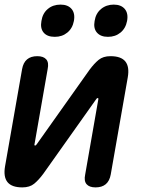

<svg xmlns="http://www.w3.org/2000/svg" viewBox="-20 -804 640 834"><path d="M2 -82 76 -504Q81 -532 97.5 -546Q114 -560 142 -560Q169 -560 181 -546Q193 -532 187 -504L130 -178Q129 -175 129.5 -173.5Q130 -172 133 -172Q135 -172 136.5 -173.5Q138 -175 140 -178L369 -501Q389 -528 408.5 -544Q428 -560 460 -560Q506 -560 524.5 -537Q543 -514 535 -468L461 -46Q456 -18 439.5 -4Q423 10 395 10Q368 10 356 -4Q344 -18 350 -46L407 -372Q408 -375 407 -376.5Q406 -378 404 -378Q402 -378 400.5 -376.5Q399 -375 397 -372L168 -49Q148 -22 128.5 -6Q109 10 77 10Q31 10 12.5 -13Q-6 -36 2 -82ZM449 -644Q417 -644 401 -662.5Q385 -681 391 -713Q396 -746 419 -765Q442 -784 474 -784Q506 -784 522 -765Q538 -746 532 -713Q526 -681 503.5 -662.5Q481 -644 449 -644ZM218 -644Q185 -644 169.5 -662.5Q154 -681 160 -713Q165 -746 187.5 -765Q210 -784 243 -784Q275 -784 291 -765Q307 -746 301 -713Q295 -681 272.5 -662.5Q250 -644 218 -644Z"/></svg>

Font: Maple Mono NL SemiBold
Style: Italic
Weight: 600
Italic angle: -10°
Monospace: yes
Designer: subframe7536
Version: Version 7.000